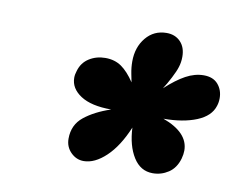

<svg xmlns="http://www.w3.org/2000/svg" viewBox="-49 -828 576 463"><g transform="rotate(10 239.0 -596.5)"><path d="M353 -561Q416 -538 416 -494Q416 -485 413 -474Q406 -450 388.5 -438.5Q371 -427 350 -427Q320 -427 302.5 -455Q285 -483 283 -527Q263 -479 235.5 -453Q208 -427 181 -427Q163 -427 149.5 -440.5Q136 -454 136 -474Q136 -508 161 -528Q186 -548 225 -561Q176 -561 150 -578Q124 -595 124 -621Q124 -629 127 -638Q133 -659 150.5 -670Q168 -681 190 -681Q213 -681 229.5 -669.5Q246 -658 262 -634Q261 -639 258 -654Q255 -669 255 -684Q255 -719 274.5 -742.5Q294 -766 325 -766Q346 -766 359 -752.5Q372 -739 372 -716Q372 -702 368 -690Q365 -680 356 -662.5Q347 -645 339 -633Q365 -657 387 -669Q409 -681 431 -681Q454 -681 466 -667Q478 -653 478 -633Q478 -623 475 -614Q467 -588 434 -574.5Q401 -561 353 -561Z"/></g></svg>

Font: Shrikhand
Style: Regular
Weight: 400
Italic angle: -14°
Version: Version 1.000;PS 1.000;hotconv 1.0.88;makeotf.lib2.5.647800